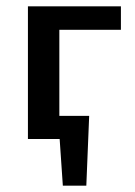

<svg xmlns="http://www.w3.org/2000/svg" viewBox="-20 -438 425 605"><path d="M135 0V-73H261L218 0ZM178 147 163 -73H261L252 147ZM68 0V-418H167V0ZM119 -344V-418H361V-344Z"/></svg>

Font: Ysabeau Office SemiBold
Style: Regular
Weight: 600
Designer: Christian Thalmann (Catharsis Fonts)
Version: Version 2.001;gftools[0.9.30]; featfreeze: tnum,lnum,ss02